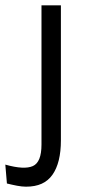

<svg xmlns="http://www.w3.org/2000/svg" viewBox="-72 -534 323 722"><path d="M26 168Q11 168 -7.5 164.5Q-26 161 -46 156L-52 85Q19 105 51.5 90.5Q84 76 84 10V-514H157V-6Q157 36 149 68.5Q141 101 125 123.5Q109 146 84.5 157Q60 168 26 168Z"/></svg>

Font: Bricolage Grotesque 36pt Light
Style: Regular
Weight: 300
Designer: Mathieu Triay
Foundry: Atelier Triay
Version: Version 1.001;gftools[0.9.33.dev8+g029e19f]